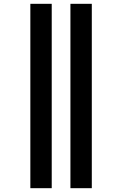

<svg xmlns="http://www.w3.org/2000/svg" viewBox="-20 -843 640 1006"><path d="M349 143V-823H461V143ZM139 143V-823H251V143Z"/></svg>

Font: Iosevka Etoile Heavy
Style: Regular
Weight: 900
Designer: Belleve Invis
Foundry: Belleve Invis
Version: Version 22.1.2; ttfautohint (v1.8.4)